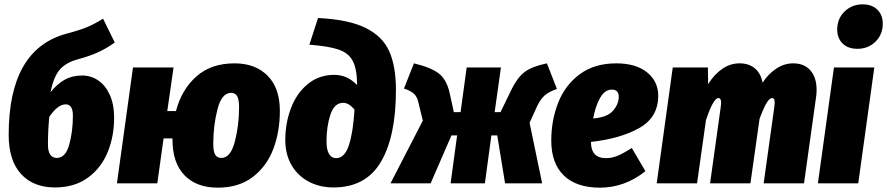

<svg xmlns="http://www.w3.org/2000/svg" viewBox="-20 -845 4089 885"><path d="M506 -302Q506 -216 476 -143Q446 -70 384.5 -25.5Q323 19 233 19Q134 19 77 -43Q20 -105 20 -224Q20 -616 284 -689Q348 -706 381.5 -720Q415 -734 455 -759L509 -649Q471 -622 433 -604.5Q395 -587 340 -572Q284 -557 255.5 -524Q227 -491 213 -420Q243 -458 278 -477.5Q313 -497 358 -497Q399 -497 432.5 -474.5Q466 -452 486 -408Q506 -364 506 -302ZM316 -312Q316 -364 283 -364Q246 -364 207 -306Q201 -241 201 -179Q201 -117 242 -117Q282 -117 299 -178Q316 -239 316 -312Z M1270 -334Q1270 -239 1240 -159Q1210 -79 1145.5 -29.5Q1081 20 984 20Q886 20 830.5 -37Q775 -94 775 -202V-207H734L705 0H519L593 -534H780L751 -333H791Q817 -432 885 -492.5Q953 -553 1061 -553Q1157 -553 1213.5 -496Q1270 -439 1270 -334ZM1082 -352Q1082 -387 1073 -402Q1064 -417 1045 -417Q1002 -417 982.5 -341.5Q963 -266 963 -182Q963 -147 972 -132Q981 -117 1000 -117Q1043 -117 1062.5 -192.5Q1082 -268 1082 -352Z M1295 -200Q1295 -277 1321 -346Q1347 -415 1398.5 -457.5Q1450 -500 1521 -500Q1581 -500 1626 -453V-458Q1625 -529 1605.5 -565Q1586 -601 1541 -616.5Q1496 -632 1406 -639L1446 -762Q1587 -755 1665 -716.5Q1743 -678 1774 -609Q1805 -540 1805 -430Q1805 -216 1735.5 -98.5Q1666 19 1517 19Q1454 19 1403.5 -7.5Q1353 -34 1324 -83.5Q1295 -133 1295 -200ZM1614 -340Q1588 -371 1562 -371Q1521 -371 1503 -316.5Q1485 -262 1485 -194Q1485 -155 1496.5 -135.5Q1508 -116 1529 -116Q1569 -116 1588.5 -176.5Q1608 -237 1614 -340Z M2547 -435Q2510 -422 2491 -405.5Q2472 -389 2456 -356L2421 -279L2479 0H2308L2272 -221H2245L2215 0H2057L2087 -221H2061L1965 0H1780L1929 -289L1908 -375Q1902 -400 1888 -413Q1874 -426 1842 -437L1888 -553Q1967 -534 2002.5 -506.5Q2038 -479 2052 -419L2072 -328H2103L2131 -534H2289L2260 -328H2287L2340 -437Q2366 -489 2399.5 -514Q2433 -539 2501 -553Z M3014 -404Q3014 -303 2925 -254Q2836 -205 2704 -191Q2704 -116 2773 -116Q2801 -116 2828 -127.5Q2855 -139 2892 -163L2955 -56Q2860 20 2745 20Q2637 20 2579 -36Q2521 -92 2521 -197Q2521 -291 2553 -372Q2585 -453 2652.5 -503Q2720 -553 2821 -553Q2911 -553 2962.5 -511.5Q3014 -470 3014 -404ZM2832 -399Q2832 -432 2800 -432Q2768 -432 2746.5 -394.5Q2725 -357 2714 -299Q2779 -304 2805.5 -334.5Q2832 -365 2832 -399Z M3744 -430Q3744 -413 3741 -393L3686 0H3500L3549 -351L3551 -371Q3551 -393 3539 -393Q3527 -393 3513.5 -370.5Q3500 -348 3481 -297L3439 0H3253L3302 -351L3304 -371Q3304 -393 3291 -393Q3268 -393 3234 -291L3193 0H3007L3081 -534H3243L3244 -457Q3272 -502 3309 -527.5Q3346 -553 3389 -553Q3432 -553 3459.5 -530Q3487 -507 3495 -464Q3522 -505 3558.5 -529Q3595 -553 3636 -553Q3687 -553 3715.5 -520.5Q3744 -488 3744 -430Z M4010 -534 3936 0H3750L3824 -534ZM3839 -709Q3839 -759 3873 -792Q3907 -825 3956 -825Q3999 -825 4024 -800.5Q4049 -776 4049 -736Q4049 -686 4015.5 -653Q3982 -620 3932 -620Q3889 -620 3864 -644.5Q3839 -669 3839 -709Z"/></svg>

Font: Fira Sans Condensed Black
Style: Italic
Weight: 900
Width: 3
Italic angle: -8°
Designer: Carrois Corporate & Edenspiekermann AG
Foundry: Carrois Corporate GbR & Edenspiekermann AG
Version: Version 4.203